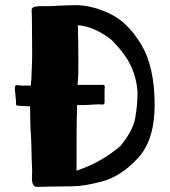

<svg xmlns="http://www.w3.org/2000/svg" viewBox="-20 -720 656 740"><path d="M576 -315Q576 -180 511.5 -110.5Q447 -41 376 -21.5Q305 -2 258 -2L176 -1Q154 0 122 0Q103 0 103 -34L104 -60L102 -110L101 -155L100 -185Q96 -237 96 -303V-310L58 -312Q46 -312 43.5 -314.5Q41 -317 41.5 -321.5Q42 -326 42 -328L40 -348Q36 -382 38 -386Q38 -392 48 -392L61 -390H99Q99 -399 101 -417Q101 -429 102.5 -457Q104 -485 104 -511L103 -645Q102 -661 102 -681Q102 -692 116.5 -694.5Q131 -697 147 -696.5Q163 -696 169 -696L205 -698Q247 -700 273 -700Q334 -700 403 -667.5Q472 -635 524 -549Q576 -463 576 -315ZM501 -264Q510 -314 510 -364Q507 -417 485 -465Q463 -513 409 -567Q343 -618 280 -623Q282 -563 282 -480Q282 -432 281 -420L279 -393H375Q384 -393 384 -385L383 -376V-325Q383 -317 374 -317L360 -318Q353 -318 332.5 -316.5Q312 -315 297 -315H277Q277 -282 276 -266Q275 -249 275 -62Q370 -94 444 -157Q492 -216 501 -264Z"/></svg>

Font: Barrio
Style: Regular
Weight: 400
Designer: Pablo Cosgaya & Sergio Jimenez
Foundry: Pablo Cosgaya & Sergio Jimenez
Version: Version 1.005